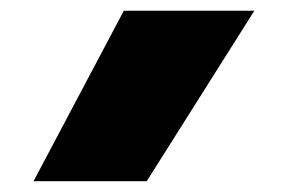

<svg xmlns="http://www.w3.org/2000/svg" viewBox="-20 -1091 526 352"><path d="M41.5 -758.8 207 -1071.3H446.3L249 -758.8Z"/></svg>

Font: Holtwood One SC
Style: Regular
Weight: 400
Designer: Vernon Adams
Foundry: Vernon Adams
Version: Version 1.100; ttfautohint (v1.8.4.7-5d5b)